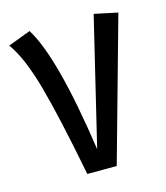

<svg xmlns="http://www.w3.org/2000/svg" viewBox="-92 -605 584 674"><g transform="rotate(-15 200.0 -268.5)"><path d="M199 -75 310 -537 395 -519 250 0H143Q101 -217 68.5 -333.5Q36 -450 -5 -506L77 -537Q148 -424 199 -75Z"/></g></svg>

Font: Fira Sans Extra Condensed
Style: Regular
Weight: 400
Width: 1
Designer: Carrois Corporate & Edenspiekermann AG
Foundry: Carrois Corporate GbR & Edenspiekermann AG
Version: Version 4.203